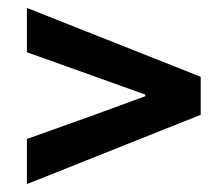

<svg xmlns="http://www.w3.org/2000/svg" viewBox="-20 -573 549 485"><path d="M48 -222 219 -283 347 -330V-334L219 -380L48 -441V-553L487 -379V-283L48 -108Z"/></svg>

Font: mr_Source Sans Pro
Style: Bold Italic
Weight: 700
Italic angle: -11°
Designer: Paul D. Hunt
Foundry: Adobe Systems Incorporated
Version: Version 1.036;July 10, 2024;FontCreator 11.5.0.2430 64-bit